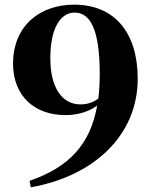

<svg xmlns="http://www.w3.org/2000/svg" viewBox="-20 -784 648 824"><path d="M325 -336C245 -336 196 -410 196 -533C196 -671 244 -730 300 -730C364 -730 408 -665 408 -467C408 -429 406 -394 402 -361C379 -344 355 -336 325 -336ZM112 20C387 -29 571 -206 571 -446C571 -645 471 -764 298 -764C157 -764 37 -679 36 -512C36 -370 130 -290 261 -290C318 -290 365 -307 397 -331C368 -166 278 -67 107 -8Z"/></svg>

Font: Noto Serif KR Black
Style: Regular
Weight: 900
Version: Version 1.001;PS 1.001;hotconv 16.6.54;makeotf.lib2.5.65590